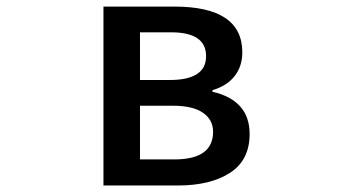

<svg xmlns="http://www.w3.org/2000/svg" viewBox="-20 -570 1040 590"><path d="M297.9 0V-549.8H515.6Q724.6 -549.8 724.6 -409.2Q724.6 -366.2 700.7 -335.9Q676.8 -305.7 632.8 -293V-288.1Q747.1 -261.7 747.1 -158.2Q747.1 -78.1 687 -39.1Q627 0 526.4 0ZM410.2 -324.2H502Q613.3 -324.2 613.3 -397.5Q613.3 -470.7 505.9 -470.7H410.2ZM410.2 -80.1H515.6Q634.8 -80.1 634.8 -165Q634.8 -202.1 603.5 -223.6Q572.3 -245.1 511.7 -245.1H410.2Z"/></svg>

Font: GenEi Gothic M SemiBold
Style: Regular
Weight: 500
Designer: o_tamon (Modified); [Source Han Sans]
Ryoko NISHIZUKA  (kana & ideographs); Paul D. Hunt (Latin, Greek & Cyrillic); Wenl
Version: Version 1.1a;Original Version 1.004